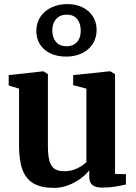

<svg xmlns="http://www.w3.org/2000/svg" viewBox="-20 -907 666 938"><path d="M416 -44V-75Q399 -53 371.8 -33.2Q344.5 -13.5 311.2 -1.2Q278 11 244.5 11Q182 11 144.8 -10.2Q107.5 -31.5 90.2 -76.8Q73 -122 73 -196.5V-474L22.5 -489.5V-540L189.5 -558.5H193L214 -544.5V-196.5Q214 -149.5 221.2 -122.2Q228.5 -95 245.8 -82.8Q263 -70.5 294 -70.5Q328 -70.5 355.2 -83.5Q382.5 -96.5 402 -114.5V-474L337.5 -491V-540L513.5 -558.5H518.5L542 -544.5V-57L595.5 -56L595 -5.5Q566 1 539.5 5.2Q513 9.5 480 9.5Q447 9.5 431.5 -3.2Q416 -16 416 -44ZM157.5 -755Q157.5 -795 177.5 -825Q197.5 -855 232.2 -871Q267 -887 309 -887Q351.5 -887 384 -870.8Q416.5 -854.5 434.2 -826Q452 -797.5 452 -761Q452 -722 432.8 -692.2Q413.5 -662.5 379.8 -646.5Q346 -630.5 303.5 -630.5Q258.5 -630.5 225.5 -646.5Q192.5 -662.5 175 -690.8Q157.5 -719 157.5 -755ZM374.5 -757Q374.5 -792.5 357 -814Q339.5 -835.5 306 -835.5Q274 -835.5 254.8 -814.5Q235.5 -793.5 235.5 -759Q235.5 -723.5 253.5 -702.2Q271.5 -681 305.5 -681Q337 -681 355.8 -701.2Q374.5 -721.5 374.5 -757Z"/></svg>

Font: Merriweather Text
Style: Bold
Weight: 700
Designer: Eben Sorkin
Foundry: Eben Sorkin
Version: Version 2.100